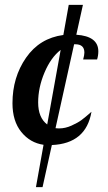

<svg xmlns="http://www.w3.org/2000/svg" viewBox="-20 -738 443 785"><path d="M127 27 158 -146Q103 -154 67 -198.5Q31 -243 31 -316Q31 -422 86.5 -502Q142 -582 239 -595L261 -718H319L292 -596Q382 -590 382 -528Q382 -511 377 -495H320Q325 -513 325 -523Q325 -557 288 -557H283L207 -214Q212 -213 222 -213Q247 -213 272.5 -224.5Q298 -236 313 -247Q328 -258 354 -281Q332 -151 192 -145L154 27ZM136 -319Q136 -257 173 -229L228 -534Q188 -503 162 -441.5Q136 -380 136 -319Z"/></svg>

Font: Lobster 1.4
Style: Regular
Weight: 400
Designer: Pablo Impallari
Foundry: Pablo Impallari. www.impallari.com
Version: Version 1.4